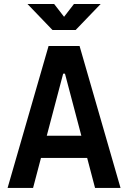

<svg xmlns="http://www.w3.org/2000/svg" viewBox="-20 -918 626 938"><path d="M17.1 0 217.3 -693.4H368.7L568.8 0H444.3L405.8 -146.5H180.2L141.6 0ZM208.5 -254.9H377.4L297.4 -558.1H288.6ZM236.3 -771.5 114.3 -898.4H244.6L293 -835.9L341.3 -898.4H471.7L349.6 -771.5Z"/></svg>

Font: CaskaydiaCove NFP SemiBold
Style: Regular
Weight: 600
Designer: Aaron Bell
Foundry: Saja Typeworks
Version: Version 2111.001; VTT 6.35;Nerd Fonts 3.1.1